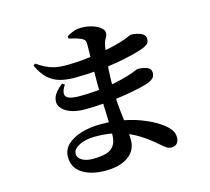

<svg xmlns="http://www.w3.org/2000/svg" viewBox="-117 -935 1234 1126"><g transform="rotate(-15 500.0 -372.5)"><path d="M379.4 -753.2Q403.4 -747.9 420.3 -742.9Q437.2 -737.8 453.2 -730.9Q465.9 -724.7 471.2 -717.2Q476.6 -709.6 476.6 -694.6Q476.6 -683.3 476.3 -658.1Q476 -632.8 475.4 -599.5Q474.7 -566.2 474.5 -530.7Q474.2 -495.2 474.2 -462.7Q474.2 -407.3 476.3 -349.5Q478.5 -291.7 480.2 -239.1Q482 -186.6 482 -147.6Q482 -102.5 465.6 -77.9Q449.1 -53.2 416.9 -43.8Q384.7 -34.4 334.9 -34.4Q295.5 -34.4 270 -49.4Q244.5 -64.4 244.5 -89.2Q244.5 -116.9 283.2 -137.2Q321.9 -157.6 383.3 -157.6Q462.2 -157.6 524.7 -139Q587.2 -120.5 639.6 -87.2Q692 -54 739.5 -11.4Q757.3 4 769.4 12.1Q781.5 20.2 799.8 20.2Q819 20.2 831.4 7.5Q843.8 -5.2 843.8 -30.5Q843.8 -56.1 828.7 -76.4Q813.6 -96.8 788.9 -115.4Q773 -127.6 742.4 -145.1Q711.7 -162.5 666.5 -179.4Q621.2 -196.2 562.5 -207.7Q503.9 -219.1 432.5 -219.1Q365.2 -219.1 311.6 -202.7Q258 -186.3 227 -155.9Q196 -125.5 196 -82.9Q196 -16.6 250.1 17.5Q304.1 51.7 389.6 51.7Q478.6 51.7 528.6 15.2Q578.6 -21.2 578.6 -82.3Q578.6 -131.2 573.2 -176.9Q567.8 -222.7 562 -275.6Q556.1 -328.4 556.1 -397.9Q556.1 -456 559 -509.4Q561.8 -562.8 567.3 -605.5Q572.8 -648.1 578.9 -671.4Q584.1 -689.9 592.2 -701.8Q600.3 -713.8 600.3 -728.3Q600.3 -747.3 580.5 -762.3Q560.8 -777.4 530.4 -786.5Q500 -795.5 468.1 -795.5Q440.9 -795.5 418.4 -787.1Q396 -778.6 377.9 -767ZM151.7 -661.9 139.8 -653.2Q163.8 -600.2 195.3 -571.7Q226.7 -543.1 266.3 -532.3Q305.9 -521.5 354.5 -521.5Q428.9 -521.5 495.6 -527.9Q562.4 -534.3 618.2 -544.2Q674.1 -554.1 714.7 -564.4Q755.3 -574.6 777.3 -582.6Q800 -591 812.4 -600.9Q824.7 -610.8 824.7 -632.5Q824.7 -651.9 809.1 -662Q793.6 -672.1 773.6 -676.3Q753.7 -680.5 739.7 -680.5Q733.6 -680.5 720.4 -673.9Q707.3 -667.3 676 -657.2Q653.9 -649.9 616.4 -641Q578.9 -632.1 531.5 -623.8Q484.1 -615.5 431 -610.4Q378 -605.3 324.6 -605.3Q283.6 -605.3 254.6 -612.3Q225.6 -619.4 201.4 -631.9Q177.2 -644.5 151.7 -661.9ZM288.8 -498.4 274.3 -507.7Q227.8 -471.8 216.5 -439Q205.3 -406.2 222.1 -381Q239 -355.9 276.4 -341.3Q313.7 -326.8 364.5 -326.8Q427.1 -326.8 489.6 -332.3Q552.1 -337.8 607.6 -346.6Q663.1 -355.3 704 -364.8Q744.9 -374.3 763.8 -381.8Q781.6 -389 793.2 -400.3Q804.8 -411.5 804.8 -431.6Q804.8 -456.8 780.4 -466.3Q756 -475.9 725.3 -475.9Q719.7 -475.9 705.9 -469.6Q692.1 -463.4 660.4 -453.2Q616.3 -439.4 567 -429.8Q517.7 -420.2 465.1 -415Q412.4 -409.9 356.5 -409.9Q315.2 -409.9 292.8 -418.1Q270.4 -426.2 268.9 -445.6Q267.4 -465 288.8 -498.4Z"/></g></svg>

Font: Source Han Serif JP VF
Style: Regular
Weight: 250
Designer: Ryoko NISHIZUKA 西塚涼子 (kana & ideographs); Frank Grießhammer (Latin, Greek & Cyrillic); Wenlong ZHANG 张文龙 (bopomofo); San
Foundry: Adobe
Version: Version 2.001;hotconv 1.1.0;makeotfexe 2.6.0